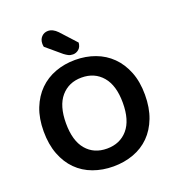

<svg xmlns="http://www.w3.org/2000/svg" viewBox="-149 -948 994 1083"><g transform="rotate(-20 348.0 -406.5)"><path d="M652 -304Q652 -226 629 -166Q606 -106 565.5 -65.5Q525 -25 469 -4.5Q413 16 348 16Q283 16 227 -4.5Q171 -25 130.5 -65.5Q90 -106 67 -166Q44 -226 44 -304Q44 -382 67.5 -441.5Q91 -501 132 -541.5Q173 -582 228.5 -602.5Q284 -623 348 -623Q412 -623 467.5 -602.5Q523 -582 564 -541.5Q605 -501 628.5 -441.5Q652 -382 652 -304ZM519 -304Q519 -408 472.5 -462.5Q426 -517 348 -517Q271 -517 224.5 -463Q178 -409 178 -304Q178 -199 224 -145Q270 -91 348 -91Q426 -91 472.5 -145Q519 -199 519 -304ZM208 -753Q206 -763 206 -771Q206 -797 221.5 -813Q237 -829 260 -829Q289 -829 316 -801L401 -708Q399 -682 383.5 -669Q368 -656 349 -656Q333 -656 321.5 -662Q310 -668 298 -677Z"/></g></svg>

Font: Baloo Da 2 SemiBold
Style: Regular
Weight: 600
Designer: Noopur Datye, Sulekha Rajkumar and Ek Type
Foundry: Ek Type
Version: Version 1.640;hotconv 1.0.111;makeotfexe 2.5.65597; ttfautoh